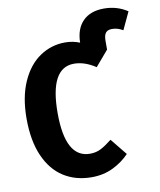

<svg xmlns="http://www.w3.org/2000/svg" viewBox="-94 -925 847 1016"><g transform="rotate(-10 330.0 -417.0)"><path d="M660 -814 616 -720Q600 -729 586.5 -733Q573 -737 557 -737Q534 -737 523.5 -724Q513 -711 513 -681V-634L443 -552Q384 -591 327 -591Q197 -591 197 -348Q197 -107 329 -107Q362 -107 388 -120.5Q414 -134 448 -161L520 -72Q483 -33 431.5 -8Q380 17 317 17Q231 17 166.5 -24Q102 -65 66 -147Q30 -229 30 -348Q30 -463 66.5 -545Q103 -627 164.5 -668.5Q226 -710 300 -710Q342 -710 379 -695Q380 -769 420.5 -810Q461 -851 534 -851Q604 -851 660 -814Z"/></g></svg>

Font: Fira Sans Condensed
Style: Bold
Weight: 700
Width: 3
Designer: bBox Type GmbH & Carrois Corporate GbR & Edenspiekermann AG
Foundry: bBox Type GmbH & Carrois Corporate GbR & Edenspiekermann AG
Version: Version 4.301